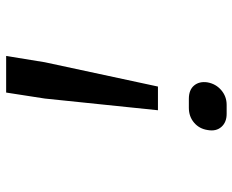

<svg xmlns="http://www.w3.org/2000/svg" viewBox="-88 -682 775 640"><g transform="rotate(-90 300.0 -362.5)"><path d="M252 -224 291 -601 311 -730H433L412 -601L331 -224ZM240 5Q212 5 196.5 -12.5Q181 -30 186 -58Q190 -86 210.5 -103.5Q231 -121 260 -121H290Q320 -121 334.5 -103.5Q349 -86 345 -59Q340 -31 319 -13Q298 5 270 5Z"/></g></svg>

Font: NKDuy Mono SemiBold
Style: Italic
Weight: 600
Italic angle: -9°
Monospace: yes
Designer: NKDuy
Foundry: NKDuy
Version: Version 2.251; ttfautohint (v1.8.4.7-5d5b)